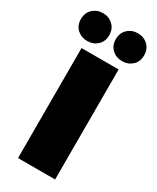

<svg xmlns="http://www.w3.org/2000/svg" viewBox="-258 -992 866 1058"><g transform="rotate(30 175.0 -463.0)"><path d="M57 0V-700H293V0ZM286 -749Q248 -749 222 -773Q196 -797 196 -837Q196 -877 222 -901.5Q248 -926 286 -926Q324 -926 350 -901.5Q376 -877 376 -837Q376 -797 350 -773Q324 -749 286 -749ZM64 -749Q26 -749 0 -773Q-26 -797 -26 -837Q-26 -877 0 -901.5Q26 -926 64 -926Q102 -926 128 -901.5Q154 -877 154 -837Q154 -797 128 -773Q102 -749 64 -749Z"/></g></svg>

Font: MOST Montserrat Black
Style: Regular
Weight: 900
Designer: Julieta Ulanovsky
Foundry: Julieta Ulanovsky
Version: Version 8.000;March 11, 2024;FontCreator 15.0.0.2926 64-bit